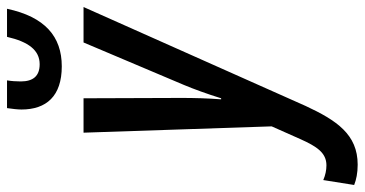

<svg xmlns="http://www.w3.org/2000/svg" viewBox="-351 -532 1039 547"><g transform="rotate(-90 168.5 -258.5)"><path d="M253 -602C338 -602 394 -650 417 -758H337C323 -697 299 -665 259 -665C225 -665 210 -684 210 -719C210 -732 211 -746 213 -758H134C132 -744 130 -728 130 -717C130 -646 168 -602 253 -602ZM-27 241C59 241 99 181 140 93L422 -540H321L200 -254C189 -228 174 -187 162 -148H159C162 -186 163 -225 163 -262L162 -540H64L82 -4L46 77C25 124 7 152 -29 152C-43 152 -57 149 -71 143L-85 231C-70 237 -51 241 -27 241Z"/></g></svg>

Font: Noto Sans UI Condensed Medium
Style: Italic
Weight: 500
Width: 3
Italic angle: -12°
Designer: Monotype Design Team
Foundry: Monotype Imaging Inc.
Version: Version 1.901